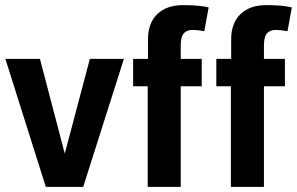

<svg xmlns="http://www.w3.org/2000/svg" viewBox="-20 -730 1160 750"><path d="M464 -500 305 0H159L1 -500H136L233 -130L331 -500Z M795 -701 778 -608Q753 -613 731.5 -613Q710 -613 698 -600Q686 -587 686 -552V-500H768V-393H686V0H557V-393H500V-500H558V-576Q558 -640 594.5 -675Q631 -710 695 -710Q759 -710 795 -701Z M1120 -701 1103 -608Q1078 -613 1056.5 -613Q1035 -613 1023 -600Q1011 -587 1011 -552V-500H1093V-393H1011V0H882V-393H825V-500H883V-576Q883 -640 919.5 -675Q956 -710 1020 -710Q1084 -710 1120 -701Z"/></svg>

Font: Gudea
Style: Bold
Weight: 700
Designer: Agustina Mingote
Foundry: Agustina Mingote
Version: Version 1.002